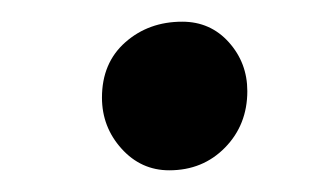

<svg xmlns="http://www.w3.org/2000/svg" viewBox="-20 -118 307 177"><path d="M74 -28Q74 -60 95.5 -79Q117 -98 148 -98Q174 -98 191 -79Q208 -60 208 -34Q208 -3 187.5 18Q167 39 136 39Q110 39 92 19Q74 -1 74 -28Z"/></svg>

Font: Wortlaut AH
Style: SemiBold
Weight: 600
Designer: Andreas Höfeld
Foundry: Fontgrube AH
Version: Version 2.59